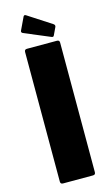

<svg xmlns="http://www.w3.org/2000/svg" viewBox="-126 -872 533 918"><g transform="rotate(-15 140.0 -412.5)"><path d="M66 0Q53.5 0 53.5 -12.5V-654Q53.5 -666.5 66 -666.5H214.5Q227 -666.5 227 -654V-12.5Q227 0 214.5 0ZM194 -691 66.5 -744.5Q57 -749.5 61 -757.5L89 -816.5Q93.5 -828.5 102.5 -823L219 -747.5Q228 -741.5 224.5 -732.5L207 -695.5Q203.5 -686.5 194 -691Z"/></g></svg>

Font: Jaro 24pt
Style: Regular
Weight: 400
Designer: Agyei Archer, Celine Hurka, Mirko Velimirović
Version: Version 1.000